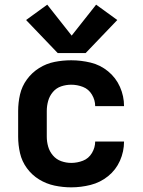

<svg xmlns="http://www.w3.org/2000/svg" viewBox="-20 -797 616 825"><path d="M286 8Q328 8 369.5 -2.5Q411 -13 444.5 -40Q478 -67 495.5 -106.5Q513 -146 513 -189H389Q389 -163 375 -139.5Q361 -116 336.5 -106.5Q312 -97 286 -97Q264 -97 243 -104.5Q222 -112 207.5 -129Q193 -146 187 -167Q181 -188 181 -210V-320Q181 -342 187 -363.5Q193 -385 207.5 -402Q222 -419 243 -426Q264 -433 286 -433Q312 -433 336.5 -423.5Q361 -414 375 -390.5Q389 -367 389 -341H513Q513 -384 495.5 -423.5Q478 -463 444.5 -490.5Q411 -518 369.5 -528Q328 -538 286 -538Q250 -538 214.5 -531Q179 -524 148 -504.5Q117 -485 95.5 -455.5Q74 -426 66 -391Q58 -356 58 -320V-210Q58 -174 66 -139Q74 -104 95.5 -74.5Q117 -45 148 -26Q179 -7 214.5 0.5Q250 8 286 8ZM228 -569H348L484 -711L393 -777L288 -644L183 -777L92 -711Z"/></svg>

Font: Iosevka Sparkle
Style: Bold
Weight: 700
Designer: Belleve Invis
Foundry: Belleve Invis
Version: Version 4.5.0; ttfautohint (v1.8.3)